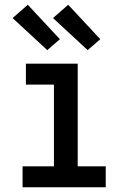

<svg xmlns="http://www.w3.org/2000/svg" viewBox="-20 -788 540 808"><path d="M75 0V-88H207V-432H89V-520H307V-88H425V0ZM349 -577 203 -712 267 -768 402 -623ZM179 -577 33 -712 97 -768 232 -623Z"/></svg>

Font: Iosevka Term Semibold
Style: Regular
Weight: 600
Monospace: yes
Designer: Belleve Invis
Foundry: Belleve Invis
Version: Version 31.4.0